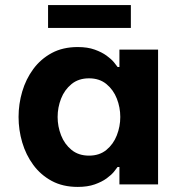

<svg xmlns="http://www.w3.org/2000/svg" viewBox="-20 -725 703 755"><path d="M285.8 -540Q324.4 -540 352.4 -529.9Q380.4 -519.8 399.1 -506.2Q417.8 -492.6 428.3 -479.9Q438.8 -467.2 442.4 -461.6H449.6V-530H601.6V0H449.6V-68.4H442.4Q438.8 -62.8 428.3 -49.9Q417.8 -37 399.1 -23.4Q380.4 -9.8 352.4 0.1Q324.4 10 285.8 10Q227 10 183.5 -13.5Q140 -37 110.9 -76.5Q81.8 -116 67.4 -165Q53 -214 53 -265Q53 -316 67.4 -365Q81.8 -414 110.9 -453.5Q140 -493 183.5 -516.5Q227 -540 285.8 -540ZM330 -417Q289 -417 261.4 -394.5Q233.8 -372 220.2 -337.3Q206.6 -302.6 206.6 -265Q206.6 -227.8 220.2 -192.9Q233.8 -158 261.4 -135.5Q289 -113 330 -113Q371 -113 398.4 -135.5Q425.8 -158 439.4 -192.9Q453 -227.8 453 -265Q453 -302.6 439.4 -337.3Q425.8 -372 398.4 -394.5Q371 -417 330 -417ZM494.6 -615.2H169V-705.2H494.6Z"/></svg>

Font: Be Vietnam Pro Variable Thin
Style: Regular
Weight: 100
Designer: Lam Bao, Tony Le, Vietanh Nguyen
Foundry: Yellow Type Foundry
Version: Version 1.002